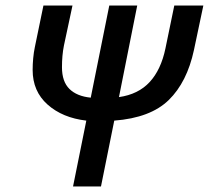

<svg xmlns="http://www.w3.org/2000/svg" viewBox="-20 -674 755 694"><path d="M244 0 292 -238Q206 -248 152 -296Q98 -344 98 -421Q98 -442 100 -463.5Q102 -485 106 -504L137 -654H242L211 -509Q204 -474 204 -431Q204 -379 231 -352.5Q258 -326 308 -321L375 -654H476L410 -323Q480 -333 521 -377.5Q562 -422 578 -499L610 -654H715L681 -493Q656 -377 590 -312.5Q524 -248 393 -238L345 0Z"/></svg>

Font: Source Sans 3 Semibold
Style: Italic
Weight: 600
Italic angle: -11°
Designer: Paul D. Hunt
Foundry: Adobe
Version: Version 3.052;hotconv 1.1.0;makeotfexe 2.6.0